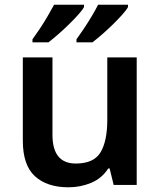

<svg xmlns="http://www.w3.org/2000/svg" viewBox="-20 -786 682 816"><path d="M561 -542V0H463L446 -70H440Q413 -28 367.5 -9Q322 10 271 10Q180 10 128.5 -37Q77 -84 77 -188V-542H203V-213Q203 -91 302 -91Q379 -91 407.5 -139Q436 -187 436 -277V-542ZM524 -756Q517 -743 499 -723Q481 -703 458.5 -681Q436 -659 413.5 -639.5Q391 -620 373 -606H305V-619Q319 -638 336 -663.5Q353 -689 369.5 -716.5Q386 -744 397 -766H524ZM337 -756Q330 -743 312 -723Q294 -703 271.5 -681Q249 -659 226.5 -639.5Q204 -620 186 -606H118V-619Q132 -638 149 -663.5Q166 -689 182 -716.5Q198 -744 210 -766H337Z"/></svg>

Font: Noto Sans Medefaidrin SemiBold
Style: Regular
Weight: 600
Designer: Dalton Maag Ltd
Foundry: Dalton Maag Ltd
Version: Version 1.002; ttfautohint (v1.8.4.7-5d5b)